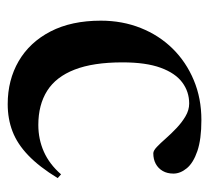

<svg xmlns="http://www.w3.org/2000/svg" viewBox="-42 -502 556 511"><g transform="rotate(90 235.5 -246.0)"><path d="M299 -504.5Q350 -504.5 381.5 -493.8Q413 -483 427.2 -465.8Q441.5 -448.5 441.5 -430Q441.5 -413.5 434.5 -401.5Q427.5 -389.5 415.5 -383Q403.5 -376.5 387.5 -376.5Q380.5 -376.5 370.5 -386Q360.5 -395.5 348 -409.8Q335.5 -424 320.5 -438.2Q305.5 -452.5 289 -462.2Q272.5 -472 255 -472Q223.5 -472 198.8 -453.5Q174 -435 159.8 -396Q145.5 -357 145.5 -294.5Q145.5 -216.5 164.8 -167Q184 -117.5 221.2 -94Q258.5 -70.5 312 -70.5Q350 -70.5 383.2 -85.2Q416.5 -100 443.5 -131L453.5 -122Q423.5 -73 393 -43.8Q362.5 -14.5 329.2 -1.8Q296 11 256.5 11Q192.5 11 142.2 -18.2Q92 -47.5 63.2 -103Q34.5 -158.5 34.5 -237Q34.5 -294 54 -343Q73.5 -392 109 -428Q144.5 -464 192.8 -484.2Q241 -504.5 299 -504.5Z"/></g></svg>

Font: Newsreader 60pt Medium
Style: Regular
Weight: 500
Designer: Hugues Gentile
Foundry: Production Type
Version: Version 1.003